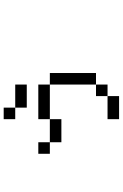

<svg xmlns="http://www.w3.org/2000/svg" viewBox="167 -770 665 1040"><g transform="rotate(-90 500.0 -249.5)"><path d="M437.5 -500H375V-562.5H437.5ZM187.5 -375H250V-312.5H187.5ZM250 -312.5H375V-250H250ZM375 0H500V62.5H375ZM375 -375H562.5V-312.5H375ZM437.5 -500H562.5V-437.5H437.5ZM500 -62.5H562.5V0H500ZM562.5 -312.5H625V-62.5H562.5Z"/></g></svg>

Font: 寒蝉点阵体 16px
Style: Regular
Weight: 400
Designer: Designed by Warren2060
Foundry: ChillType
Version: Version 1.000